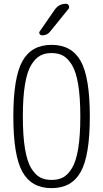

<svg xmlns="http://www.w3.org/2000/svg" viewBox="-20 -975 540 1005"><path d="M310.1 -683.6Q285.2 -697.3 250 -697.3Q214.8 -697.3 189.9 -683.6Q165 -669.9 143.6 -635.3Q122.1 -600.6 110.8 -533.2Q99.6 -465.8 99.6 -364.7Q99.6 -263.7 110.8 -196.3Q122.1 -128.9 143.6 -94.2Q165 -59.6 189.9 -46.4Q214.8 -33.2 250 -33.2Q285.2 -33.2 310.1 -46.4Q335 -59.6 356.4 -94.2Q377.9 -128.9 389.2 -196.3Q400.4 -263.7 400.4 -364.7Q400.4 -465.8 389.2 -533.2Q377.9 -600.6 356.4 -635.3Q335 -669.9 310.1 -683.6ZM402.8 -75.7Q355.5 9.8 250 9.8Q144.5 9.8 97.2 -75.7Q49.8 -161.1 49.8 -365.2Q49.8 -569.3 97.2 -654.8Q144.5 -740.2 250 -740.2Q355.5 -740.2 402.8 -654.8Q450.2 -569.3 450.2 -365.2Q450.2 -161.1 402.8 -75.7ZM324.2 -955.1H326.2Q335.9 -955.1 340.3 -945.3Q344.7 -935.5 337.9 -927.7L242.2 -809.6Q227.5 -790 200.2 -790Q192.4 -790 187.5 -797.4Q182.6 -804.7 188.5 -811.5L267.6 -925.8Q289.1 -955.1 324.2 -955.1Z"/></svg>

Font: Rounded-L Mgen+ 1mn light
Style: Regular
Weight: 200
Designer: [Source Han Sans]
Ryoko NISHIZUKA  (kana & ideographs); Paul D. Hunt (Latin, Greek & Cyrillic); Wenlong ZHANG  (bopomofo
Version: Version 1.059.20150602